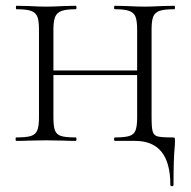

<svg xmlns="http://www.w3.org/2000/svg" viewBox="-20 -488 660 665"><path d="M137 -244H476V-228H137ZM37 -456Q35 -456 35 -462Q35 -468 37 -468L81 -467Q117 -465 139 -465Q164 -465 200 -467L242 -468Q245 -468 245 -462Q245 -456 242 -456Q209 -456 193 -450Q177 -444 171 -429.5Q165 -415 165 -385V-81Q165 -50 170.5 -36Q176 -22 191.5 -17Q207 -12 242 -12Q245 -12 245 -6Q245 0 242 0Q215 0 200 -1L139 -2L80 -1Q64 0 36 0Q34 0 34 -6Q34 -12 36 -12Q71 -12 87 -17Q103 -22 109 -36.5Q115 -51 115 -81V-387Q115 -417 109 -431Q103 -445 87 -450.5Q71 -456 37 -456ZM378 -12Q412 -12 428 -17Q444 -22 449.5 -36.5Q455 -51 455 -81V-385Q455 -415 449.5 -429.5Q444 -444 428 -450Q412 -456 378 -456Q375 -456 375 -462Q375 -468 378 -468L420 -467Q458 -465 481 -465Q502 -465 540 -467L584 -468Q586 -468 586 -462Q586 -456 584 -456Q549 -456 533 -450.5Q517 -445 511 -431Q505 -417 505 -387V-81Q505 -45 509 -32Q513 -19 526 -15.5Q539 -12 577 -12Q584 -12 585 -10.5Q586 -9 586 0Q586 13 585 22Q581 62 581 152Q581 157 575.5 157Q570 157 570 152Q570 0 448 0H378Q375 0 375 -6Q375 -12 378 -12Z"/></svg>

Font: Cormorant Unicase Light
Style: Regular
Weight: 300
Designer: Christian Thalmann (Catharsis Fonts)
Foundry: Catharsis Fonts
Version: Version 4.000